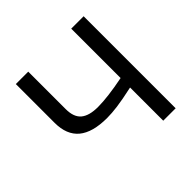

<svg xmlns="http://www.w3.org/2000/svg" viewBox="-174 -851 1015 1015"><g transform="rotate(-45 333.5 -344.0)"><path d="M492.2 -248V0H585V-688H492.2V-318.8C412.4 -302.9 348.3 -294.9 299.8 -294.9C256.2 -294.9 223.8 -303.7 202.6 -321.3C181.5 -338.9 170.9 -367.7 170.9 -407.7V-688H78.1V-397.9C78.1 -338.1 95.9 -293.4 131.3 -263.9C166.8 -234.5 220.7 -219.7 293 -219.7C316.1 -219.7 342.4 -221.7 372.1 -225.6C401.7 -229.5 441.7 -237 492.2 -248Z"/></g></svg>

Font: Arimo
Style: Regular
Weight: 400
Designer: Steve Matteson
Foundry: Monotype Imaging Inc.
Version: Version 1.32